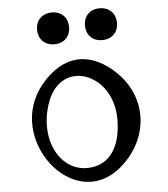

<svg xmlns="http://www.w3.org/2000/svg" viewBox="-61 -990 925 1058"><g transform="rotate(-5 401.0 -461.0)"><path d="M182 -547C-52 -265 290 179 565 -50C733 -190 748 -417 600 -565C461 -704 306 -697 182 -547ZM210 -450C296 -675 574 -574 574 -318C574 -177 520 -87 424 -68C245 -33 129 -238 210 -450ZM441 -847C441 -794 476 -759 529 -759C582 -759 618 -794 618 -847C618 -900 582 -935 529 -935C476 -935 441 -900 441 -847ZM176 -847C176 -794 212 -759 265 -759C318 -759 353 -794 353 -847C353 -900 318 -935 265 -935C212 -935 176 -900 176 -847Z"/></g></svg>

Font: Venom Sans
Style: Regular
Weight: 400
Version: Version 1.001